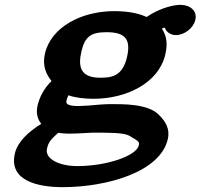

<svg xmlns="http://www.w3.org/2000/svg" viewBox="-20 -536 828 793"><path d="M393.8 -215C310.2 -215 302.2 -262.5 316.3 -323.6C330.6 -385.3 356 -403 419.9 -403C495.7 -403 521.9 -375.5 504.6 -300.6C486.2 -220.9 441.2 -215 393.8 -215ZM262.1 16C306.5 16 345.1 12 361 12C430.7 12 488.2 11.4 512.8 24C557.9 49.1 555.9 52.4 553 65C543.3 107 423.4 150 298 150C226.8 150 164.1 120.9 174.1 78C179.8 53.3 186.8 42.3 220.3 12.5C231.8 14.3 248.3 16 262.1 16ZM786.8 -454C795.6 -492.1 764.3 -516 725.1 -516C695.5 -516 647.3 -503 602 -476.4C596.1 -472.9 592.7 -470.8 585.5 -465.8C561.6 -477.2 519.7 -490 451.6 -490C315.6 -490 190.8 -423.8 165.7 -314.8C153.7 -262.9 171.6 -227.8 193 -201.3C161.4 -171.4 142.8 -133.3 135.3 -100.8C128.3 -70.5 134 -45.1 150.3 -24.4C97.5 8.5 52.7 49.1 41.4 98C15.3 210.8 136.7 237 238.8 237C420.5 237 641.6 174.9 673 39C683.1 -4.6 663.1 -35.5 634.3 -63.6C589.3 -107.6 486.8 -106 437.8 -106C411 -106 378.2 -103 344.2 -99.9C324.8 -99 308.4 -98 304.6 -98C271.6 -98 250.5 -103.1 254.1 -118.7C256 -127.3 258.2 -134.5 262.6 -142.4C291.6 -132.4 327 -128 366.8 -128C501 -128 635.4 -192.2 662.8 -311.2C673.1 -355.5 668.2 -387.9 648.5 -418.2C652.6 -420 658.5 -421.8 659.9 -422.1C660 -422 660.3 -421.8 660.8 -420.9C666 -406.5 681.9 -391.1 706.3 -391.1C741.9 -391.1 779 -420.1 786.8 -454Z"/></svg>

Font: Linux Libertine Mono O 
Style: Mono Bold Oblique
Weight: 400
Italic angle: -13°
Designer: Philipp H. Poll
Foundry: Philipp H. Poll
Version: Version 5.1.7